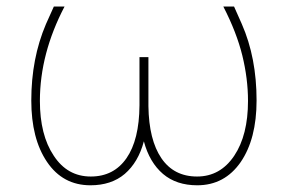

<svg xmlns="http://www.w3.org/2000/svg" viewBox="-20 -548 865 578"><path d="M142.1 -528.3C142.1 -528.3 118.2 -475.1 118.2 -475.1C118.2 -475.1 118.2 -475.1 118.2 -475.1C88.9 -406.2 74.2 -330.1 74.2 -245.6C74.2 -245.6 74.2 -245.6 74.2 -245.6C74.2 -168.9 89.8 -107.4 121.6 -60.5C153.3 -13.7 196.8 9.8 252.4 9.8C252.4 9.8 252.4 9.8 252.4 9.8C293.9 9.8 328.6 -1.5 355.5 -24.4C382.3 -47.4 401.9 -80.1 413.1 -122.6C413.1 -122.6 413.1 -122.6 413.1 -122.6C424.3 -80.1 443.8 -47.4 470.7 -24.4C497.6 -1.5 532.2 9.8 573.7 9.8C573.7 9.8 573.7 9.8 573.7 9.8C628.9 9.8 672.4 -13.7 704.6 -60.1C736.3 -106.4 752.4 -168 752.4 -245.6C752.4 -245.6 752.4 -245.6 752.4 -245.6C752.4 -331.1 737.8 -407.7 708 -475.6C708 -475.6 684.6 -528.3 684.6 -528.3C684.6 -528.3 652.3 -528.3 652.3 -528.3C652.3 -528.3 652.3 -528.3 652.3 -528.3C679.2 -476.1 698.2 -426.8 709.5 -380.9C720.7 -335 726.6 -289.6 726.6 -244.1C726.6 -244.1 726.6 -244.1 726.6 -244.1C726.6 -175.8 712.9 -120.6 685.1 -79.1C657.2 -37.6 620.1 -16.6 573.2 -16.6C526.4 -16.6 490.7 -35.2 465.8 -71.8C440.9 -108.4 427.7 -160.6 426.8 -228.5C426.8 -228.5 426.8 -376 426.8 -376C426.8 -376 399.9 -376 399.9 -376C399.9 -376 399.9 -231 399.9 -231C399.9 -231 399.9 -231 399.9 -231C399.4 -161.1 386.2 -108.4 360.8 -71.8C335.4 -35.2 299.8 -16.6 253.4 -16.6C253.4 -16.6 253.4 -16.6 253.4 -16.6C206.1 -16.6 168.9 -37.6 141.6 -79.6C113.8 -121.1 100.1 -176.3 100.1 -244.1C100.1 -244.1 100.1 -244.1 100.1 -244.1C100.1 -339.4 125 -434.1 174.3 -528.3C174.3 -528.3 142.1 -528.3 142.1 -528.3Z"/></svg>

Font: WOX
Style: Regular
Weight: 500
Designer: Google
Foundry: ""
Version: ""